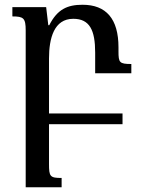

<svg xmlns="http://www.w3.org/2000/svg" viewBox="-20 -522 597 807"><path d="M239 226C190 226 186 220 186 167V0H495V-45H186V-276C186 -361 207 -443 288 -443C357 -443 380 -395 380 -301V-214H532V-253C482 -253 478 -259 478 -306V-323C478 -443 426 -502 327 -502C263 -502 221 -483 187 -416H183L174 -492H32V-453C79 -453 88 -446 88 -394V265H239Z"/></svg>

Font: Noto Serif Armenian
Style: Regular
Weight: 400
Designer: Monotype Design Team
Foundry: Monotype Imaging Inc.
Version: Version 1.901